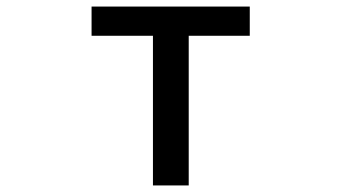

<svg xmlns="http://www.w3.org/2000/svg" viewBox="-20 -565 1040 585"><path d="M555 0H446V-456H259V-545H741V-456H555Z"/></svg>

Font: IBM Plex Sans JP Medium
Style: Regular
Weight: 500
Designer: Mike Abbink; Paul van der Laan; Pieter van Rosmalen; Wujin Sim; Yejin Wi; Jinhee Kim; Boomi Park; Yona Kim; Kichan Ma
Foundry: Sandoll Inc.
Version: Version 1.001